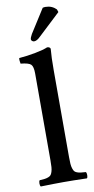

<svg xmlns="http://www.w3.org/2000/svg" viewBox="-100 -946 484 989"><g transform="rotate(-10 142.0 -451.5)"><path d="M199.2 -576.2V-122.1Q199.2 -100.6 200.2 -86.9Q201.2 -73.2 204.6 -62.7Q208 -52.2 211.9 -46.9Q215.8 -41.5 225.3 -37.8Q234.9 -34.2 244.4 -33Q253.9 -31.7 271 -30.8Q275.4 -26.4 275.4 -14.4Q275.4 -2.4 271 2Q196.8 0 149.9 0Q102.1 0 29.8 2Q25.4 -2.4 25.4 -14.4Q25.4 -26.4 29.8 -30.8Q46.9 -31.7 56.4 -33Q65.9 -34.2 75.4 -37.8Q85 -41.5 89.1 -46.9Q93.3 -52.2 96.7 -62.7Q100.1 -73.2 101.1 -86.9Q102.1 -100.6 102.1 -122.1V-576.2Q102.1 -612.8 90.3 -624Q78.6 -635.3 37.1 -639.2Q35.6 -644 34.7 -653.6Q33.7 -663.1 35.2 -668.9Q76.7 -671.9 120.8 -680.4Q165 -689 186 -698.2Q193.4 -698.2 198.2 -695.1Q203.1 -691.9 203.1 -687Q199.2 -646 199.2 -576.2ZM199.2 -902.8Q205.1 -904.8 213.9 -904.8Q247.1 -904.8 270 -881.8L274.9 -867.2L158.2 -757.8Q140.6 -740.2 126 -740.2Q120.1 -740.2 115.5 -744.4Q110.8 -748.5 110.8 -752.9Q110.8 -761.7 121.1 -779.8Z"/></g></svg>

Font: Common Serif Medium
Style: Regular
Weight: 500
Designer: Philipp H. Poll, Khaled Hosny
Foundry: Stefan Peev, Context Ltd.
Version: Version 1.026